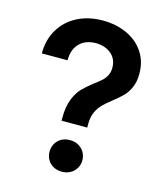

<svg xmlns="http://www.w3.org/2000/svg" viewBox="-110 -803 763 895"><g transform="rotate(15 272.0 -356.0)"><path d="M311.5 -426.8Q334 -443.4 346.4 -454.8Q358.9 -466.3 366.9 -482.2Q375 -498 375 -519.5Q375 -560.5 346.4 -585.2Q317.9 -609.9 271.5 -610.4Q221.2 -609.9 192.6 -580.3Q164.1 -550.8 164.1 -499H40Q40 -565.4 70.3 -615.7Q100.6 -666 154.1 -693.4Q207.5 -720.7 276.4 -720.7Q340.3 -720.7 392.3 -697Q444.3 -673.3 474.1 -628.9Q503.9 -584.5 503.9 -524.4Q503.9 -486.3 491.9 -459Q480 -431.6 462.4 -413.6Q444.8 -395.5 416 -373Q388.2 -351.1 372.3 -335.2Q356.4 -319.3 345.2 -295.2Q334 -271 334 -237.3V-219.7H210V-233.4Q210 -287.6 224.6 -324Q239.3 -360.4 259.3 -381.1Q279.3 -401.9 311.5 -426.8ZM193.4 -65.4Q193.4 -99.1 215.3 -120.8Q237.3 -142.6 272.5 -142.6Q294.9 -142.6 312.7 -132.8Q330.6 -123 341.1 -105.5Q351.6 -87.9 351.6 -66.4Q351.6 -44.9 341.1 -27.3Q330.6 -9.8 312.7 0Q294.9 9.8 272.5 9.8Q250 9.8 231.9 0Q213.9 -9.8 203.6 -26.9Q193.4 -43.9 193.4 -65.4Z"/></g></svg>

Font: Wanted Sans SemiBold
Style: Regular
Weight: 600
Designer: Original Design by Kil Hyung-jin and Kang Hanbin, Wanted Lab, Inc; Hangeul from Source Han Sans by Jang Soo-young and Ka
Foundry: Wanted Lab, Inc.
Version: Version 1.003